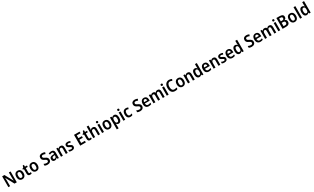

<svg xmlns="http://www.w3.org/2000/svg" viewBox="1070 -5749 17976 10979"><g transform="rotate(-30 10058.0 -260.0)"><path d="M640 0V-714H525V-351C526 -295 530 -228 532 -171H529L234 -714H83V0H197V-364C196 -423 192 -487 189 -549H193L488 0Z M1240 -272C1240 -453 1145 -553 1005 -553C852 -553 768 -448 768 -272C768 -99 859 10 1002 10C1156 10 1240 -100 1240 -272ZM891 -272C891 -391 925 -453 1004 -453C1083 -453 1117 -391 1117 -272C1117 -153 1083 -90 1004 -90C925 -90 891 -154 891 -272Z M1551 -90C1512 -90 1489 -114 1489 -163V-448H1621V-543H1489V-661H1411L1376 -544L1303 -505V-448H1368V-160C1368 -34 1428 10 1518 10C1561 10 1600 1 1627 -12V-104C1603 -96 1577 -90 1551 -90Z M2168 -272C2168 -453 2073 -553 1933 -553C1780 -553 1696 -448 1696 -272C1696 -99 1787 10 1930 10C2084 10 2168 -100 2168 -272ZM1819 -272C1819 -391 1853 -453 1932 -453C2011 -453 2045 -391 2045 -272C2045 -153 2011 -90 1932 -90C1853 -90 1819 -154 1819 -272Z M2911 -199C2911 -304 2852 -356 2746 -406C2652 -450 2617 -473 2617 -532C2617 -582 2651 -616 2714 -616C2764 -616 2812 -601 2866 -576L2904 -680C2845 -707 2784 -724 2715 -724C2580 -724 2494 -649 2494 -529C2494 -409 2569 -359 2655 -318C2747 -275 2787 -247 2787 -190C2787 -136 2751 -98 2676 -98C2612 -98 2543 -120 2487 -148V-28C2539 -2 2602 10 2672 10C2820 10 2911 -72 2911 -199Z M3224 -553C3154 -553 3089 -535 3038 -507L3076 -420C3122 -443 3167 -459 3212 -459C3266 -459 3296 -430 3296 -361V-334L3213 -331C3064 -326 2989 -269 2989 -157C2989 -53 3048 10 3142 10C3221 10 3262 -16 3304 -74H3307L3329 0H3416V-364C3416 -490 3350 -553 3224 -553ZM3239 -255 3296 -257V-209C3296 -128 3248 -83 3184 -83C3141 -83 3112 -106 3112 -158C3112 -217 3146 -251 3239 -255Z M3826 -553C3764 -553 3706 -526 3676 -471H3669L3653 -543H3559V0H3680V-266C3680 -391 3707 -452 3794 -452C3854 -452 3880 -410 3880 -330V0H4000V-357C4000 -491 3936 -553 3826 -553Z M4476 -156C4476 -245 4422 -283 4337 -322C4250 -361 4229 -376 4229 -409C4229 -440 4255 -458 4303 -458C4347 -458 4390 -443 4433 -422L4470 -512C4417 -539 4364 -553 4303 -553C4187 -553 4111 -499 4111 -404C4111 -317 4159 -278 4249 -237C4340 -197 4357 -178 4357 -145C4357 -109 4331 -86 4272 -86C4219 -86 4157 -106 4112 -130V-22C4157 0 4206 10 4272 10C4403 10 4476 -48 4476 -156Z M5197 0V-106H4951V-319H5181V-424H4951V-609H5197V-714H4827V0Z M5517 -90C5478 -90 5455 -114 5455 -163V-448H5587V-543H5455V-661H5377L5342 -544L5269 -505V-448H5334V-160C5334 -34 5394 10 5484 10C5527 10 5566 1 5593 -12V-104C5569 -96 5543 -90 5517 -90Z M5811 -577V-760H5690V0H5811V-266C5811 -388 5839 -451 5926 -451C5984 -451 6011 -412 6011 -330V0H6131V-357C6131 -490 6068 -552 5956 -552C5893 -552 5840 -526 5811 -471H5803C5807 -496 5811 -537 5811 -577Z M6335 -752C6295 -752 6268 -733 6268 -685C6268 -638 6296 -618 6335 -618C6374 -618 6402 -638 6402 -685C6402 -732 6374 -752 6335 -752ZM6395 -543H6274V0H6395Z M6985 -272C6985 -453 6890 -553 6750 -553C6597 -553 6513 -448 6513 -272C6513 -99 6604 10 6747 10C6901 10 6985 -100 6985 -272ZM6636 -272C6636 -391 6670 -453 6749 -453C6828 -453 6862 -391 6862 -272C6862 -153 6828 -90 6749 -90C6670 -90 6636 -154 6636 -272Z M7367 -553C7298 -553 7254 -522 7224 -471H7218L7201 -543H7103V240H7224V17C7224 -6 7221 -37 7217 -66H7224C7252 -22 7298 10 7367 10C7483 10 7560 -90 7560 -272C7560 -456 7485 -553 7367 -553ZM7333 -453C7404 -453 7437 -390 7437 -272C7437 -156 7404 -91 7334 -91C7252 -91 7224 -151 7224 -269V-288C7225 -400 7255 -453 7333 -453Z M7739 -752C7699 -752 7672 -733 7672 -685C7672 -638 7700 -618 7739 -618C7778 -618 7806 -638 7806 -685C7806 -732 7778 -752 7739 -752ZM7799 -543H7678V0H7799Z M8148 10C8207 10 8250 -1 8288 -26V-130C8249 -106 8208 -91 8157 -91C8081 -91 8040 -151 8040 -269C8040 -389 8079 -451 8158 -451C8192 -451 8229 -440 8265 -424L8300 -519C8264 -539 8216 -553 8155 -553C8008 -553 7917 -457 7917 -268C7917 -78 8001 10 8148 10Z M9027 -199C9027 -304 8968 -356 8862 -406C8768 -450 8733 -473 8733 -532C8733 -582 8767 -616 8830 -616C8880 -616 8928 -601 8982 -576L9020 -680C8961 -707 8900 -724 8831 -724C8696 -724 8610 -649 8610 -529C8610 -409 8685 -359 8771 -318C8863 -275 8903 -247 8903 -190C8903 -136 8867 -98 8792 -98C8728 -98 8659 -120 8603 -148V-28C8655 -2 8718 10 8788 10C8936 10 9027 -72 9027 -199Z M9338 -552C9198 -552 9111 -452 9111 -267C9111 -89 9204 10 9358 10C9428 10 9478 -2 9528 -27V-126C9474 -98 9427 -85 9367 -85C9282 -85 9235 -140 9233 -242H9554V-307C9554 -458 9474 -552 9338 -552ZM9339 -461C9406 -461 9438 -406 9439 -328H9235C9240 -418 9279 -461 9339 -461Z M10235 -553C10172 -553 10117 -526 10086 -470H10077C10054 -523 10005 -553 9931 -553C9869 -553 9814 -526 9786 -471H9779L9763 -543H9669V0H9790V-266C9790 -385 9814 -452 9895 -452C9950 -452 9975 -412 9975 -330V0H10096V-283C10096 -393 10124 -452 10201 -452C10255 -452 10281 -412 10281 -329V0H10402V-356C10402 -492 10346 -553 10235 -553Z M10606 -752C10566 -752 10539 -733 10539 -685C10539 -638 10567 -618 10606 -618C10645 -618 10673 -638 10673 -685C10673 -732 10645 -752 10606 -752ZM10666 -543H10545V0H10666Z M11101 -618C11152 -618 11199 -600 11242 -577L11283 -679C11228 -708 11164 -724 11099 -724C10901 -724 10793 -570 10793 -357C10793 -131 10892 10 11089 10C11156 10 11207 0 11259 -23V-130C11206 -110 11157 -96 11103 -96C10982 -96 10922 -192 10922 -356C10922 -512 10985 -618 11101 -618Z M11830 -272C11830 -453 11735 -553 11595 -553C11442 -553 11358 -448 11358 -272C11358 -99 11449 10 11592 10C11746 10 11830 -100 11830 -272ZM11481 -272C11481 -391 11515 -453 11594 -453C11673 -453 11707 -391 11707 -272C11707 -153 11673 -90 11594 -90C11515 -90 11481 -154 11481 -272Z M12215 -553C12153 -553 12095 -526 12065 -471H12058L12042 -543H11948V0H12069V-266C12069 -391 12096 -452 12183 -452C12243 -452 12269 -410 12269 -330V0H12389V-357C12389 -491 12325 -553 12215 -553Z M12696 10C12767 10 12810 -21 12840 -68H12846L12866 0H12961V-760H12840V-566C12840 -537 12845 -499 12847 -473H12842C12812 -521 12766 -553 12697 -553C12579 -553 12504 -454 12504 -271C12504 -88 12578 10 12696 10ZM12732 -89C12663 -89 12627 -151 12627 -270C12627 -386 12662 -452 12731 -452C12816 -452 12844 -391 12844 -274V-253C12844 -142 12812 -89 12732 -89Z M13306 -552C13166 -552 13079 -452 13079 -267C13079 -89 13172 10 13326 10C13396 10 13446 -2 13496 -27V-126C13442 -98 13395 -85 13335 -85C13250 -85 13203 -140 13201 -242H13522V-307C13522 -458 13442 -552 13306 -552ZM13307 -461C13374 -461 13406 -406 13407 -328H13203C13208 -418 13247 -461 13307 -461Z M13904 -553C13842 -553 13784 -526 13754 -471H13747L13731 -543H13637V0H13758V-266C13758 -391 13785 -452 13872 -452C13932 -452 13958 -410 13958 -330V0H14078V-357C14078 -491 14014 -553 13904 -553Z M14554 -156C14554 -245 14500 -283 14415 -322C14328 -361 14307 -376 14307 -409C14307 -440 14333 -458 14381 -458C14425 -458 14468 -443 14511 -422L14548 -512C14495 -539 14442 -553 14381 -553C14265 -553 14189 -499 14189 -404C14189 -317 14237 -278 14327 -237C14418 -197 14435 -178 14435 -145C14435 -109 14409 -86 14350 -86C14297 -86 14235 -106 14190 -130V-22C14235 0 14284 10 14350 10C14481 10 14554 -48 14554 -156Z M14863 -552C14723 -552 14636 -452 14636 -267C14636 -89 14729 10 14883 10C14953 10 15003 -2 15053 -27V-126C14999 -98 14952 -85 14892 -85C14807 -85 14760 -140 14758 -242H15079V-307C15079 -458 14999 -552 14863 -552ZM14864 -461C14931 -461 14963 -406 14964 -328H14760C14765 -418 14804 -461 14864 -461Z M15358 10C15429 10 15472 -21 15502 -68H15508L15528 0H15623V-760H15502V-566C15502 -537 15507 -499 15509 -473H15504C15474 -521 15428 -553 15359 -553C15241 -553 15166 -454 15166 -271C15166 -88 15240 10 15358 10ZM15394 -89C15325 -89 15289 -151 15289 -270C15289 -386 15324 -452 15393 -452C15478 -452 15506 -391 15506 -274V-253C15506 -142 15474 -89 15394 -89Z M16394 -199C16394 -304 16335 -356 16229 -406C16135 -450 16100 -473 16100 -532C16100 -582 16134 -616 16197 -616C16247 -616 16295 -601 16349 -576L16387 -680C16328 -707 16267 -724 16198 -724C16063 -724 15977 -649 15977 -529C15977 -409 16052 -359 16138 -318C16230 -275 16270 -247 16270 -190C16270 -136 16234 -98 16159 -98C16095 -98 16026 -120 15970 -148V-28C16022 -2 16085 10 16155 10C16303 10 16394 -72 16394 -199Z M16705 -552C16565 -552 16478 -452 16478 -267C16478 -89 16571 10 16725 10C16795 10 16845 -2 16895 -27V-126C16841 -98 16794 -85 16734 -85C16649 -85 16602 -140 16600 -242H16921V-307C16921 -458 16841 -552 16705 -552ZM16706 -461C16773 -461 16805 -406 16806 -328H16602C16607 -418 16646 -461 16706 -461Z M17602 -553C17539 -553 17484 -526 17453 -470H17444C17421 -523 17372 -553 17298 -553C17236 -553 17181 -526 17153 -471H17146L17130 -543H17036V0H17157V-266C17157 -385 17181 -452 17262 -452C17317 -452 17342 -412 17342 -330V0H17463V-283C17463 -393 17491 -452 17568 -452C17622 -452 17648 -412 17648 -329V0H17769V-356C17769 -492 17713 -553 17602 -553Z M17973 -752C17933 -752 17906 -733 17906 -685C17906 -638 17934 -618 17973 -618C18012 -618 18040 -638 18040 -685C18040 -732 18012 -752 17973 -752ZM18033 -543H17912V0H18033Z M18390 -714H18189V0H18428C18575 0 18664 -77 18664 -206C18664 -311 18612 -357 18534 -374V-379C18606 -393 18646 -452 18646 -536C18646 -663 18559 -714 18390 -714ZM18401 -421H18313V-611H18394C18480 -611 18519 -583 18519 -521C18519 -455 18488 -421 18401 -421ZM18313 -321H18407C18499 -321 18535 -281 18535 -216C18535 -146 18501 -104 18413 -104H18313Z M19230 -272C19230 -453 19135 -553 18995 -553C18842 -553 18758 -448 18758 -272C18758 -99 18849 10 18992 10C19146 10 19230 -100 19230 -272ZM18881 -272C18881 -391 18915 -453 18994 -453C19073 -453 19107 -391 19107 -272C19107 -153 19073 -90 18994 -90C18915 -90 18881 -154 18881 -272Z M19469 0V-760H19348V0Z M19778 10C19849 10 19892 -21 19922 -68H19928L19948 0H20043V-760H19922V-566C19922 -537 19927 -499 19929 -473H19924C19894 -521 19848 -553 19779 -553C19661 -553 19586 -454 19586 -271C19586 -88 19660 10 19778 10ZM19814 -89C19745 -89 19709 -151 19709 -270C19709 -386 19744 -452 19813 -452C19898 -452 19926 -391 19926 -274V-253C19926 -142 19894 -89 19814 -89Z"/></g></svg>

Font: Noto Sans Ethiopic SemiCondensed SemiBold
Style: Regular
Weight: 600
Width: 4
Designer: Monotype Design Team
Foundry: Monotype Imaging Inc.
Version: Version 2.102